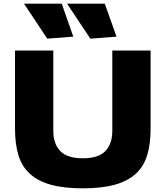

<svg xmlns="http://www.w3.org/2000/svg" viewBox="-20 -1016 904 1048"><path d="M432 12Q327 12 256.5 -8Q186 -28 142.5 -68Q99 -108 80.5 -169Q62 -230 62 -312V-740H271V-301Q271 -231 309 -191.5Q347 -152 432 -152Q517 -152 555 -191.5Q593 -231 593 -301V-740H802V-312Q802 -230 783.5 -169Q765 -108 721.5 -68Q678 -28 607.5 -8Q537 12 432 12ZM238 -805 111 -996H317L380 -816ZM473 -805 346 -996H552L616 -816Z"/></svg>

Font: Encode Sans Wide
Style: ExtraBold
Weight: 800
Designer: Pablo Impallari, Andres Torresi
Foundry: Pablo Impallari, Andres Torresi
Version: Version 1.000; ttfautohint (v1.00) -l 8 -r 50 -G 200 -x 14 -